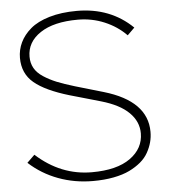

<svg xmlns="http://www.w3.org/2000/svg" viewBox="-56 -871 821 932"><g transform="rotate(-5 354.0 -405.0)"><path d="M658.2 -204.1Q658.2 -177.7 651.6 -153.1Q645 -128.4 631.3 -103.8Q617.7 -79.1 594 -59.1Q570.3 -39.1 538.3 -23.4Q506.3 -7.8 460.7 1Q415 9.8 359.9 9.8Q270.5 9.8 191.2 -19.8Q111.8 -49.3 49.8 -106L86.9 -142.1Q207 -33.2 357.9 -33.2Q480 -33.2 545.4 -80.1Q610.8 -127 610.8 -201.2Q610.8 -258.3 566.4 -302.2Q522 -346.2 432.1 -372.1Q424.8 -374 358.9 -393.1Q293 -412.1 282.2 -415Q166.5 -449.2 112.3 -494.6Q58.1 -540 58.1 -616.2Q58.1 -655.8 75 -691.2Q91.8 -726.6 126 -755.9Q160.2 -785.2 218.5 -802.5Q276.9 -819.8 353 -819.8Q516.1 -819.8 624 -714.8L588.9 -680.2Q544.4 -725.6 483.4 -751.2Q422.4 -776.9 354 -776.9Q236.3 -776.9 170.7 -733.2Q105 -689.5 105 -618.2Q105 -586.9 118.7 -562.5Q132.3 -538.1 161.4 -519Q190.4 -500 225.1 -485.8Q259.8 -471.7 312 -456.1L449.2 -416Q658.2 -354.5 658.2 -204.1Z"/></g></svg>

Font: Sinkin Sans 200 X Light
Style: Regular
Weight: 200
Designer: Keith Bates
Foundry: K-Type
Version: Sinkin Sans (version 1.0)  by Keith Bates   •   © 2014   www